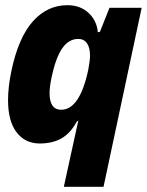

<svg xmlns="http://www.w3.org/2000/svg" viewBox="-20 -542 566 740"><path d="M226 178 282 -78 275 -72Q252 -29 217.5 -9Q183 11 133 11Q77 11 44 -32Q11 -75 11 -156Q11 -207 24 -269Q51 -397 106.5 -459.5Q162 -522 240 -522Q289 -522 321 -492.5Q353 -463 357 -418L365 -419L402 -512H526L379 178ZM320 -272Q327 -309 327 -327Q327 -359 315 -375.5Q303 -392 282 -392Q245 -392 220 -356Q195 -320 179 -245Q171 -207 171 -183Q171 -119 216 -119Q287 -119 320 -272Z"/></svg>

Font: Decalotype ExtraBold Italic
Style: Regular
Weight: 800
Italic angle: -12°
Designer: Alfredo Marco Pradil
Foundry: Alfredo Marco Pradil
Version: Version 1.0